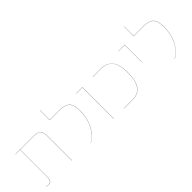

<svg xmlns="http://www.w3.org/2000/svg" viewBox="89 -1560 2403 2403"><g transform="rotate(-45 1290.5 -358.0)"><path d="M508 -406V0H506V-406Q506 -464 497 -495Q488 -526 461.5 -540.5Q435 -555 380 -555H145V-64Q145 -29 130 -10Q115 9 86 9Q64 9 45 1V-1Q64 7 86 7Q114 7 128.5 -12Q143 -31 143 -64V-555H62V-557H380Q435 -557 462.5 -542Q490 -527 499 -496Q508 -465 508 -406Z M831 9Q915 -36 967 -136.5Q1019 -237 1019 -366Q1019 -435 1003 -475.5Q987 -516 947 -535.5Q907 -555 834 -555H668V-727H670V-557H834Q908 -557 948.5 -537Q989 -517 1005 -476Q1021 -435 1021 -366Q1021 -236 968.5 -135.5Q916 -35 831 11Z M1246 -555H1136V-557H1248V0H1246Z M1428 -2H1585Q1678 -2 1728.5 -68.5Q1779 -135 1779 -287Q1779 -431 1726.5 -493Q1674 -555 1576 -555H1431V-557H1576Q1674 -557 1727.5 -494Q1781 -431 1781 -287Q1781 -134 1730 -67Q1679 0 1585 0H1428Z M1996 -555H1886V-557H1998V-256H1996Z M2316 9Q2400 -36 2452 -136.5Q2504 -237 2504 -366Q2504 -435 2488 -475.5Q2472 -516 2432 -535.5Q2392 -555 2319 -555H2153V-727H2155V-557H2319Q2393 -557 2433.5 -537Q2474 -517 2490 -476Q2506 -435 2506 -366Q2506 -236 2453.5 -135.5Q2401 -35 2316 11Z"/></g></svg>

Font: FiraGO Two
Style: Regular
Weight: 100
Designer: bBox Type
Foundry: bBox Type GmbH
Version: Version 1.001